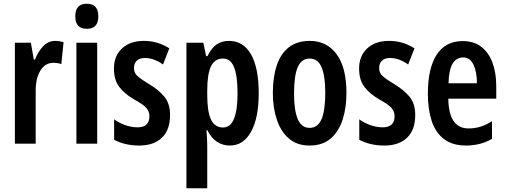

<svg xmlns="http://www.w3.org/2000/svg" viewBox="-20 -773 2725 1033"><path d="M277 -553Q298 -553 322 -546L310 -428Q293 -435 267 -435Q222 -435 196.5 -392Q171 -349 172 -279V0H60V-543H146L162 -452H168Q184 -494 211.5 -523.5Q239 -553 277 -553Z M447 -753Q509 -753 509 -685Q509 -618 447 -618Q385 -618 385 -685Q385 -753 447 -753ZM503 -543V0H391V-543Z M895 -154Q895 -74 851 -32Q807 10 729 10Q690 10 656 2Q622 -6 594 -21V-131Q618 -113 652 -100.5Q686 -88 720 -88Q784 -88 784 -148Q784 -173 767.5 -192Q751 -211 702 -238Q651 -267 622 -305Q593 -343 593 -404Q593 -472 636.5 -512.5Q680 -553 754 -553Q792 -553 825.5 -543Q859 -533 891 -513L857 -426Q835 -442 810 -451.5Q785 -461 759 -461Q731 -461 716 -446.5Q701 -432 701 -408Q701 -391 707.5 -379Q714 -367 732 -353.5Q750 -340 783 -320Q833 -290 864 -253Q895 -216 895 -154Z M1212 -553Q1289 -553 1330.5 -480.5Q1372 -408 1372 -271Q1372 -139 1331 -64.5Q1290 10 1216 10Q1178 10 1147 -10.5Q1116 -31 1096 -72H1091Q1095 -16 1095 13V240H983V-543H1074L1089 -471H1096Q1119 -517 1147 -535Q1175 -553 1212 -553ZM1180 -458Q1136 -458 1115.5 -417Q1095 -376 1095 -286V-262Q1095 -171 1115.5 -129Q1136 -87 1180 -87Q1258 -87 1258 -270Q1258 -364 1239.5 -411Q1221 -458 1180 -458Z M1844 -273Q1844 -194 1823.5 -130Q1803 -66 1759.5 -28Q1716 10 1645 10Q1578 10 1534.5 -27.5Q1491 -65 1469.5 -129Q1448 -193 1448 -273Q1448 -358 1469 -421Q1490 -484 1534 -518.5Q1578 -553 1647 -553Q1738 -553 1791 -481.5Q1844 -410 1844 -273ZM1562 -271Q1562 -179 1582 -132Q1602 -85 1646 -85Q1690 -85 1710 -132Q1730 -179 1730 -273Q1730 -365 1710 -411.5Q1690 -458 1646 -458Q1602 -458 1582 -412Q1562 -366 1562 -271Z M2214 -154Q2214 -74 2170 -32Q2126 10 2048 10Q2009 10 1975 2Q1941 -6 1913 -21V-131Q1937 -113 1971 -100.5Q2005 -88 2039 -88Q2103 -88 2103 -148Q2103 -173 2086.5 -192Q2070 -211 2021 -238Q1970 -267 1941 -305Q1912 -343 1912 -404Q1912 -472 1955.5 -512.5Q1999 -553 2073 -553Q2111 -553 2144.5 -543Q2178 -533 2210 -513L2176 -426Q2154 -442 2129 -451.5Q2104 -461 2078 -461Q2050 -461 2035 -446.5Q2020 -432 2020 -408Q2020 -391 2026.5 -379Q2033 -367 2051 -353.5Q2069 -340 2102 -320Q2152 -290 2183 -253Q2214 -216 2214 -154Z M2470 -552Q2529 -552 2569 -521.5Q2609 -491 2629.5 -436Q2650 -381 2650 -309V-242H2392Q2394 -82 2501 -82Q2534 -82 2564 -91Q2594 -100 2627 -121V-26Q2566 10 2487 10Q2414 10 2368.5 -25Q2323 -60 2302.5 -122.5Q2282 -185 2282 -268Q2282 -406 2329.5 -479Q2377 -552 2470 -552ZM2472 -464Q2436 -464 2415.5 -431Q2395 -398 2393 -325H2546Q2546 -386 2527.5 -425Q2509 -464 2472 -464Z"/></svg>

Font: Noto Sans Ethiopic ExtraCondensed SemiBold
Style: Regular
Weight: 600
Width: 2
Designer: Monotype Design Team
Foundry: Monotype Imaging Inc.
Version: Version 2.102; ttfautohint (v1.8.4.7-5d5b)